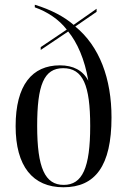

<svg xmlns="http://www.w3.org/2000/svg" viewBox="-20 -781 537 811"><path d="M248 10C382 10 451 -80 451 -285C451 -448 401 -585 298 -669L388 -731V-744L291 -676C252 -710 196 -740 127 -761V-750C179 -732 229 -699 262 -656L152 -582V-570L268 -648C306 -602 338 -530 353 -440C330 -484 289 -505 233 -505C116 -505 46 -422 46 -248C46 -79 118 10 248 10ZM249 0C170 0 137 -72 137 -249C137 -421 165 -493 247 -493C330 -493 361 -422 361 -249C361 -72 328 0 249 0Z"/></svg>

Font: Noto Serif Display Condensed
Style: Regular
Weight: 400
Width: 3
Designer: Monotype Design Team
Foundry: Monotype Imaging Inc.
Version: Version 2.009